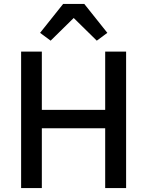

<svg xmlns="http://www.w3.org/2000/svg" viewBox="-20 -962 753 982"><path d="M239 -754 185 -794 303 -942H411L529 -794L475 -754L357 -870ZM88 0V-698H194V-400H518V-698H625V0H518V-306H194V0Z"/></svg>

Font: Anuphan Medium
Style: Regular
Weight: 500
Designer: Mike Abbink, Paul van der Laan, Pieter van Rosmalen, Mint Tantisuwanna
Foundry: Bold Monday; Cadson Demak
Version: Version 3.002;hotconv 1.0.109;makeotfexe 2.5.65596